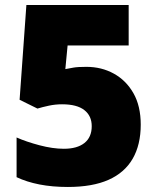

<svg xmlns="http://www.w3.org/2000/svg" viewBox="-20 -734 626 764"><path d="M250 10Q188 10 137 0Q86 -10 46 -29V-187Q84 -170 137 -156Q190 -142 234 -142Q287 -142 316 -165Q345 -188 345 -232Q345 -273 315.5 -296Q286 -319 227 -319Q200 -319 174.5 -313.5Q149 -308 129 -302L58 -337L85 -714H492V-553H249L240 -459Q256 -462 272.5 -465Q289 -468 324 -468Q384 -468 433 -441Q482 -414 511 -363Q540 -312 540 -238Q540 -158 508 -102.5Q476 -47 412 -18.5Q348 10 250 10Z"/></svg>

Font: Noto Sans Symbols Black
Style: Regular
Weight: 900
Version: Version 2.002